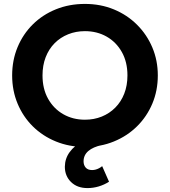

<svg xmlns="http://www.w3.org/2000/svg" viewBox="-20 -735 868 980"><path d="M426.5 225Q374 225 342.5 194Q311 163 311 116Q311.5 74 335.8 41Q360 8 402.2 -14Q444.5 -36 499.5 -44.5V5.5Q455.5 15 431.2 35.5Q407 56 406.5 88Q406.5 108 417.5 120.5Q428.5 133 450 133Q459.5 133 468.5 130.5Q477.5 128 486 123.5Q494.5 119 501.5 113L536.5 192.5Q512.5 208 484.2 216.5Q456 225 426.5 225ZM413.5 15Q333.5 15 265.5 -12.8Q197.5 -40.5 147.5 -90Q97.5 -139.5 69.8 -206Q42 -272.5 42 -350Q42 -428 69.8 -494.5Q97.5 -561 147.5 -610.5Q197.5 -660 265.5 -687.5Q333.5 -715 413.5 -715Q493.5 -715 561.2 -687Q629 -659 679.2 -609Q729.5 -559 757.5 -492.8Q785.5 -426.5 785.5 -350Q785.5 -272.5 757.5 -206Q729.5 -139.5 679.2 -90Q629 -40.5 561.2 -12.8Q493.5 15 413.5 15ZM413.5 -124Q460 -124 499.5 -140Q539 -156 568.5 -185.8Q598 -215.5 614.2 -257Q630.5 -298.5 630.5 -350Q630.5 -418.5 602 -469.2Q573.5 -520 524.5 -548Q475.5 -576 413.5 -576Q367.5 -576 327.8 -560Q288 -544 258.8 -514.5Q229.5 -485 213.2 -443.2Q197 -401.5 197 -350Q197 -281.5 225.5 -230.8Q254 -180 303 -152Q352 -124 413.5 -124Z"/></svg>

Font: Geologica Cursive SemiBold
Style: Regular
Weight: 600
Designer: Sindre Bremnes, Frode Helland
Foundry: Monokrom Skriftforlag AS
Version: Version 1.010;gftools[0.9.28]